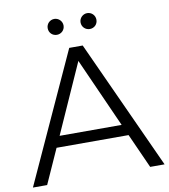

<svg xmlns="http://www.w3.org/2000/svg" viewBox="-93 -945 903 1024"><g transform="rotate(-10 358.5 -433.0)"><path d="M270 -780C293 -780 313 -798 313 -823C313 -847 293 -866 270 -866C246 -866 227 -847 227 -823C227 -798 246 -780 270 -780ZM448 -780C472 -780 491 -798 491 -823C491 -847 472 -866 448 -866C425 -866 405 -847 405 -823C405 -798 425 -780 448 -780ZM637 0H715L395 -700H322L2 0H79L163 -187H553ZM190 -247 358 -623 526 -247Z"/></g></svg>

Font: Montserrat Lite
Style: Regular
Weight: 400
Designer: Julieta Ulanovsky
Foundry: Julieta Ulanovsky
Version: Version 7.200;PS 007.200;hotconv 1.0.88;makeotf.lib2.5.64775